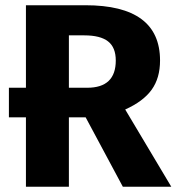

<svg xmlns="http://www.w3.org/2000/svg" viewBox="-20 -713 674 733"><path d="M634 0H449L307 -265H243V0H79V-265H14V-378H79V-693H306Q591 -693 591 -482Q591 -415 559 -370.5Q527 -326 458 -295ZM243 -378H313Q422 -378 422 -482Q422 -532 392.5 -555Q363 -578 302 -578H243Z"/></svg>

Font: FiraGO
Style: Bold
Weight: 700
Designer: bBox Type
Foundry: bBox Type GmbH
Version: Version 1.001;PS 001.001;hotconv 1.0.88;makeotf.lib2.5.64775